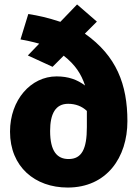

<svg xmlns="http://www.w3.org/2000/svg" viewBox="-20 -824 621 862"><path d="M361 -673 415 -727 326 -804 251 -726C193 -745 153 -754 107 -761L72 -647C95 -643 124 -637 156 -628L105 -575L216 -524L266 -574C318 -533 344 -493 362 -440C327 -466 288 -481 234 -481C119 -481 25 -376 25 -233C25 -75 137 18 284 18C459 18 552 -117 552 -280C552 -445 503 -573 361 -673ZM288 -110C237 -110 205 -144 205 -236C205 -313 229 -358 286 -358C319 -358 348 -347 370 -326V-253C370 -155 347 -110 288 -110Z"/></svg>

Font: Fira Sans ExtraBold
Style: Regular
Weight: 800
Designer: bBox Type GmbH & Carrois Corporate GbR & Edenspiekermann AG
Foundry: bBox Type GmbH & Carrois Corporate GbR & Edenspiekermann AG
Version: Version 4.300;PS 004.300;hotconv 1.0.88;makeotf.lib2.5.64775